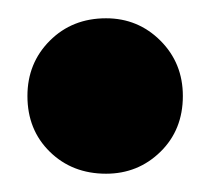

<svg xmlns="http://www.w3.org/2000/svg" viewBox="-20 -368 231 210"><path d="M180 -263Q180 -226 155.5 -202Q131 -178 96 -178Q59 -178 34.5 -202Q10 -226 10 -263Q10 -299 34.5 -323.5Q59 -348 96 -348Q131 -348 155.5 -323.5Q180 -299 180 -263Z"/></svg>

Font: Palanquin Dark SemiBold
Style: Regular
Weight: 600
Designer: Pria Ravichandran
Version: Version 1.001